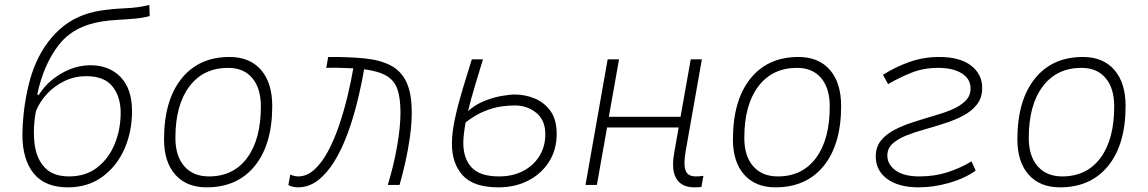

<svg xmlns="http://www.w3.org/2000/svg" viewBox="-20 -762 4728 791"><path d="M259.8 9.8Q165.5 9.8 118.9 -47.4Q72.3 -104.5 72.3 -207.5Q72.3 -245.6 77.4 -293.5Q82.5 -341.3 93 -390.4Q103.5 -439.5 119.1 -481Q156.7 -578.6 225.8 -641.1Q294.9 -703.6 397.5 -718.8Q442.9 -725.6 496.6 -728Q549.8 -730 595.2 -741.7L596.7 -695.8Q570.8 -688.5 535.9 -685.3Q501 -682.1 464.8 -680.2Q428.7 -678.2 398.9 -673.3Q282.7 -655.3 221.2 -575.7Q159.7 -496.1 133.3 -372.6L140.1 -371.1Q160.2 -404.3 193.1 -431.9Q226.1 -459.5 267.3 -476.3Q308.6 -493.2 352.5 -493.2Q429.7 -493.2 476.8 -444.6Q523.9 -396 523.9 -303.7Q523.9 -218.8 492.2 -147.5Q460.4 -76.2 401.1 -33.2Q341.8 9.8 259.8 9.8ZM264.6 -35.2Q333 -35.2 380.4 -71.8Q427.7 -108.4 452.4 -168.5Q477.1 -228.5 477.1 -297.9Q477.1 -363.3 443.4 -405.8Q409.7 -448.2 335.4 -448.2Q288.1 -448.2 246.8 -428.7Q205.6 -409.2 174.8 -376.5Q144 -343.8 127.9 -304.2Q119.6 -257.8 119.6 -216.3Q119.6 -191.4 122.6 -168.5Q130.4 -107.4 164.8 -71.3Q199.2 -35.2 264.6 -35.2Z M831.1 9.8Q748.5 9.8 702.1 -42.5Q655.8 -94.7 655.8 -187.5Q655.8 -347.7 727.3 -437.5Q798.8 -527.3 925.8 -527.3Q1008.8 -527.3 1055.2 -474.1Q1101.6 -420.9 1101.6 -325.2Q1101.6 -167.5 1030 -78.9Q958.5 9.8 831.1 9.8ZM840.8 -35.2Q941.4 -35.2 998 -111.3Q1054.7 -187.5 1054.7 -323.7Q1054.7 -398.4 1019.3 -440.4Q983.9 -482.4 919.9 -482.4Q817.9 -482.4 760.3 -406Q702.6 -329.6 702.6 -193.8Q702.6 -119.1 739.3 -77.1Q775.9 -35.2 840.8 -35.2Z M1577.6 0Q1602.1 -80.1 1616 -159.7Q1629.9 -239.3 1629.9 -298.8Q1629.9 -357.4 1617.4 -393.8Q1605 -430.2 1572.5 -449.5Q1540 -468.8 1480 -476.6Q1468.8 -411.1 1451.9 -342.8Q1435.1 -274.4 1411.9 -211.4Q1388.7 -148.4 1358.4 -98.6Q1328.1 -48.8 1290.5 -19.5Q1252.9 9.8 1207 9.8Q1199.2 9.8 1187.7 7.6Q1176.3 5.4 1168 0.5L1175.8 -42.5Q1188.5 -37.6 1195.8 -36.4Q1203.1 -35.2 1208 -35.2Q1244.6 -35.2 1275.6 -63.7Q1306.6 -92.3 1332 -139.9Q1357.4 -187.5 1377.2 -246.1Q1397 -304.7 1411.6 -365.5Q1426.3 -426.3 1435.5 -480.5Q1411.6 -481.9 1383.8 -482.4Q1370.1 -482.9 1355 -482.9Q1340.3 -482.9 1324.2 -482.4L1332 -527.3Q1417 -527.8 1481.2 -521.5Q1545.4 -515.1 1588.9 -492.7Q1632.3 -470.2 1654.3 -424.1Q1676.3 -377.9 1676.3 -298.8Q1676.3 -251.5 1668.9 -198.5Q1661.6 -145.5 1650.1 -94.2Q1638.7 -43 1626 0Z M2033.2 9.8Q1931.2 9.8 1886.5 -39.3Q1841.8 -88.4 1841.8 -169.4Q1841.8 -216.3 1854.7 -275.4Q1867.7 -334.5 1886.7 -397.2Q1905.8 -460 1923.8 -517.6H1969.7Q1953.6 -464.4 1937 -409.4Q1920.4 -354.5 1908.2 -304.2Q1937.5 -330.6 1974.1 -345.5Q2010.7 -360.4 2045.2 -366.5Q2079.6 -372.6 2102.1 -372.6Q2143.1 -372.6 2182.6 -356.4Q2222.2 -340.3 2247.8 -304.9Q2273.4 -269.5 2273.4 -210.4Q2273.4 -145.5 2242.2 -95.9Q2210.9 -46.4 2156.7 -18.3Q2102.5 9.8 2033.2 9.8ZM1898.4 -257.8Q1894 -234.4 1891.4 -212.9Q1888.7 -191.4 1888.7 -173.3Q1888.7 -108.9 1923.1 -72Q1957.5 -35.2 2036.1 -35.2Q2091.8 -35.2 2134.8 -57.4Q2177.7 -79.6 2202.1 -118.9Q2226.6 -158.2 2226.6 -209Q2226.6 -267.1 2189.2 -297.4Q2151.9 -327.6 2100.1 -327.6Q2077.6 -327.6 2046.1 -323.5Q2014.6 -319.3 1977.1 -304.4Q1939.5 -289.6 1898.4 -257.8Z M2392.1 0 2483.4 -517.6H2530.3L2488.3 -280.8H2783.7L2825.7 -517.6H2871.6L2805.2 -141.6Q2799.8 -112.3 2799.8 -91.3Q2799.8 -72.8 2804.2 -60.5Q2812.5 -35.2 2846.7 -35.2Q2860.8 -35.2 2877.9 -37.6L2869.6 8.3Q2856 9.8 2840.3 9.8Q2788.1 9.8 2766.6 -25.9Q2752.9 -47.4 2752.9 -84.5Q2752.9 -107.9 2758.3 -136.7L2775.9 -236.8H2481L2439 0Z M3174.8 9.8Q3092.3 9.8 3045.9 -42.5Q2999.5 -94.7 2999.5 -187.5Q2999.5 -347.7 3071 -437.5Q3142.6 -527.3 3269.5 -527.3Q3352.5 -527.3 3398.9 -474.1Q3445.3 -420.9 3445.3 -325.2Q3445.3 -167.5 3373.8 -78.9Q3302.2 9.8 3174.8 9.8ZM3184.6 -35.2Q3285.2 -35.2 3341.8 -111.3Q3398.4 -187.5 3398.4 -323.7Q3398.4 -398.4 3363 -440.4Q3327.6 -482.4 3263.7 -482.4Q3161.6 -482.4 3104 -406Q3046.4 -329.6 3046.4 -193.8Q3046.4 -119.1 3083 -77.1Q3119.6 -35.2 3184.6 -35.2Z M3764.6 9.8Q3682.1 9.8 3635 -24.9Q3587.9 -59.6 3587.9 -117.2Q3587.9 -156.2 3609.1 -182.6Q3630.4 -209 3665 -227.1Q3699.7 -245.1 3741.5 -258.5Q3783.2 -272 3825.2 -284.2Q3866.7 -295.9 3901.4 -310.5Q3936 -325.2 3957.3 -346.2Q3978.5 -367.2 3978.5 -397.9Q3978.5 -437 3942.4 -459.7Q3906.2 -482.4 3845.2 -482.4Q3784.7 -482.4 3734.4 -462.2Q3684.1 -441.9 3638.7 -415.5L3617.7 -453.6Q3667 -485.4 3725.6 -506.3Q3784.2 -527.3 3848.6 -527.3Q3934.6 -527.3 3980.5 -491.9Q4026.4 -456.5 4026.4 -399.9Q4026.4 -359.4 4005.1 -332Q3983.9 -304.7 3949.2 -286.1Q3914.6 -267.6 3872.8 -254.2Q3831.1 -240.7 3789.6 -229Q3747.6 -217.3 3712.9 -203.4Q3678.2 -189.5 3657 -169.9Q3635.7 -150.4 3635.7 -121.1Q3635.7 -85 3669.4 -60.1Q3703.1 -35.2 3768.6 -35.2Q3831.5 -35.2 3885.5 -53Q3939.5 -70.8 3982.4 -97.2L3999.5 -59.1Q3954.6 -26.9 3890.4 -8.5Q3826.2 9.8 3764.6 9.8Z M4346.7 9.8Q4264.2 9.8 4217.8 -42.5Q4171.4 -94.7 4171.4 -187.5Q4171.4 -347.7 4242.9 -437.5Q4314.5 -527.3 4441.4 -527.3Q4524.4 -527.3 4570.8 -474.1Q4617.2 -420.9 4617.2 -325.2Q4617.2 -167.5 4545.7 -78.9Q4474.1 9.8 4346.7 9.8ZM4356.4 -35.2Q4457 -35.2 4513.7 -111.3Q4570.3 -187.5 4570.3 -323.7Q4570.3 -398.4 4534.9 -440.4Q4499.5 -482.4 4435.5 -482.4Q4333.5 -482.4 4275.9 -406Q4218.3 -329.6 4218.3 -193.8Q4218.3 -119.1 4254.9 -77.1Q4291.5 -35.2 4356.4 -35.2Z"/></svg>

Font: CaskaydiaCove NFP ExtraLight
Style: Italic
Weight: 200
Italic angle: -10°
Designer: Aaron Bell
Foundry: Saja Typeworks
Version: Version 2111.001; VTT 6.35;Nerd Fonts 3.1.1